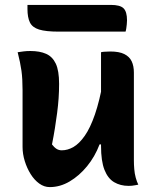

<svg xmlns="http://www.w3.org/2000/svg" viewBox="-20 -753 640 783"><path d="M104 -545Q142 -545 168 -533.5Q194 -522 207.5 -493.5Q221 -465 221 -411Q221 -381 219 -352Q217 -323 213 -292.5Q209 -262 204 -230.5Q199 -199 192 -164Q201 -152 210.5 -146Q220 -140 232 -140Q256 -140 279.5 -153.5Q303 -167 325.5 -199Q348 -231 367 -286Q386 -341 401 -424V-164H386Q367 -114 335 -75Q303 -36 264 -13Q225 10 183 10Q160 10 140 -4.5Q120 -19 105 -43Q90 -67 81 -96Q72 -125 72 -154Q72 -193 72 -231.5Q72 -270 72 -309Q72 -348 72 -386Q72 -432 67.5 -464.5Q63 -497 52 -540Q65 -542 77 -543.5Q89 -545 104 -545ZM430 -543Q466 -543 487 -532.5Q508 -522 517 -503Q526 -484 526 -457Q526 -392 526 -331Q526 -270 526 -213Q526 -156 526 -99Q526 -82 527.5 -63.5Q529 -45 533.5 -28.5Q538 -12 544 0Q538 1 531 2.5Q524 4 517.5 4.5Q511 5 504 5Q471 5 445.5 -10Q420 -25 406 -60.5Q392 -96 392 -158Q392 -224 392 -290.5Q392 -357 392 -420.5Q392 -484 392 -540Q400 -542 406 -542Q412 -542 417.5 -542.5Q423 -543 430 -543ZM92 -733H432Q470 -733 484 -719Q498 -705 498 -670Q498 -662 497 -653.5Q496 -645 495 -637.5Q494 -630 492 -624H220Q167 -624 139.5 -632.5Q112 -641 102 -661.5Q92 -682 92 -716Q92 -719 92 -722.5Q92 -726 92 -728.5Q92 -731 92 -733Z"/></svg>

Font: Recursive Monospace Casual
Style: Bold
Weight: 700
Version: Version 1.047